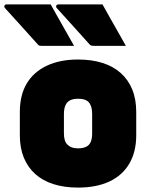

<svg xmlns="http://www.w3.org/2000/svg" viewBox="-54 -834 674 871"><path d="M176 -814Q194 -782 211.5 -750.5Q229 -719 247 -688Q265 -657 282 -626Q249 -626 210.5 -626Q172 -626 136 -626Q129 -626 124 -627.5Q119 -629 117 -633Q88 -666 63.5 -692.5Q39 -719 16.5 -744.5Q-6 -770 -32 -798Q-36 -803 -33.5 -808.5Q-31 -814 -25 -814Q9 -814 41.5 -814Q74 -814 107.5 -814Q141 -814 176 -814ZM411 -814Q429 -782 446.5 -750.5Q464 -719 482 -688Q500 -657 517 -626Q485 -626 446.5 -626Q408 -626 372 -626Q365 -626 360 -627.5Q355 -629 352 -633Q323 -666 298.5 -692.5Q274 -719 251.5 -744.5Q229 -770 203 -798Q199 -803 201.5 -808.5Q204 -814 210 -814Q245 -814 277.5 -814Q310 -814 343 -814Q376 -814 411 -814ZM300 -564Q362 -564 411 -548.5Q460 -533 494 -502.5Q528 -472 546 -428Q564 -384 564 -326V-220Q564 -145 532.5 -91.5Q501 -38 442 -10.5Q383 17 300 17Q238 17 189 1.5Q140 -14 106 -44.5Q72 -75 54 -119Q36 -163 36 -220V-326Q36 -403 67.5 -455.5Q99 -508 158.5 -536Q218 -564 300 -564ZM300 -386Q278 -386 264 -379Q250 -372 243 -356.5Q236 -341 236 -317V-229Q236 -211 240 -198Q244 -185 253 -177Q261 -169 272.5 -165Q284 -161 300 -161Q322 -161 336.5 -168Q351 -175 357.5 -190Q364 -205 364 -229V-317Q364 -336 360 -349Q356 -362 348 -371Q340 -379 328.5 -382.5Q317 -386 300 -386Z"/></svg>

Font: Recursive Black
Style: Regular
Weight: 900
Version: Version 1.085